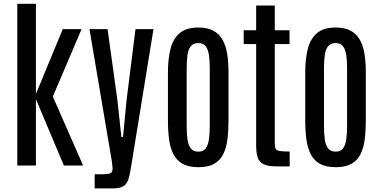

<svg xmlns="http://www.w3.org/2000/svg" viewBox="-20 -889 2045 1031"><path d="M72.8 0H172.9V-356.4L323.2 0H426.3L263.7 -370.6L418 -732.4H316.9L172.9 -384.3V-868.7H72.8Z M488.3 122.6H586.4C610.5 122.6 628.7 119.1 640.9 112.1C653.1 105.1 662.1 93.6 668 77.6C673.8 61.7 678.7 40.5 682.6 14.2L804.2 -732.4H707.5L659.7 -351.6L640.6 -153.3H631.8L610.4 -351.6L557.6 -732.4H460.4L580.1 -25.9C582 -12.9 583.4 -0.7 584.2 10.5C585 21.7 583.5 29.9 579.6 35.2C577.3 40 570.9 43.2 560.3 44.7C549.7 46.1 537.3 46.9 522.9 46.9H488.3Z M1045.4 8.8C1080.2 8.8 1108.3 2.8 1129.6 -9.3C1151 -21.3 1167.2 -38.5 1178.5 -60.8C1189.7 -83.1 1197.3 -109.5 1201.2 -140.1C1205.1 -170.7 1207 -204.8 1207 -242.2V-501.5C1207 -536 1204.8 -567.8 1200.4 -596.9C1196 -626.1 1188 -651.4 1176.3 -673.1C1164.6 -694.7 1148.1 -711.5 1127 -723.4C1105.8 -735.3 1078.6 -741.2 1045.4 -741.2C1001.1 -741.2 967.2 -730.8 943.6 -710C920 -689.1 903.8 -660.6 895 -624.5C886.2 -588.4 881.8 -547.4 881.8 -501.5V-242.2C881.8 -204.1 884 -169.7 888.2 -138.9C892.4 -108.2 900.3 -81.8 911.9 -59.8C923.4 -37.8 939.9 -20.9 961.4 -9C982.9 2.8 1010.9 8.8 1045.4 8.8ZM1045.4 -74.7C1027.2 -74.7 1013.5 -80.6 1004.4 -92.3C995.3 -104 989.3 -120.4 986.6 -141.4C983.8 -162.4 982.4 -186.7 982.4 -214.4V-521.5C982.4 -548.8 983.8 -572.7 986.6 -593C989.3 -613.4 995.3 -629.2 1004.4 -640.6C1013.5 -652 1027.2 -657.7 1045.4 -657.7C1062.7 -657.7 1075.7 -652 1084.5 -640.6C1093.3 -629.2 1099.1 -613.4 1102.1 -593C1105 -572.7 1106.4 -548.8 1106.4 -521.5V-214.4C1106.4 -186.7 1105 -162.4 1102.1 -141.4C1099.1 -120.4 1093.3 -104 1084.7 -92.3C1076.1 -80.6 1063 -74.7 1045.4 -74.7Z M1466.8 4.4H1535.6V-75.2C1511.6 -75.2 1493.8 -76.2 1482.4 -78.1C1471 -80.1 1463.7 -84.1 1460.4 -90.1C1457.2 -96.1 1455.6 -105.3 1455.6 -117.7V-652.3H1534.7V-726.6H1455.6V-859.4H1355.5V-726.6H1288.6V-652.3H1355.5V-108.9C1355.5 -81.5 1358.2 -59.6 1363.8 -43C1369.3 -26.4 1380 -14.3 1396 -6.8C1411.9 0.7 1435.5 4.4 1466.8 4.4Z M1782.7 8.8C1817.5 8.8 1845.6 2.8 1866.9 -9.3C1888.3 -21.3 1904.5 -38.5 1915.8 -60.8C1927 -83.1 1934.6 -109.5 1938.5 -140.1C1942.4 -170.7 1944.3 -204.8 1944.3 -242.2V-501.5C1944.3 -536 1942.1 -567.8 1937.7 -596.9C1933.3 -626.1 1925.3 -651.4 1913.6 -673.1C1901.9 -694.7 1885.4 -711.5 1864.3 -723.4C1843.1 -735.3 1815.9 -741.2 1782.7 -741.2C1738.4 -741.2 1704.5 -730.8 1680.9 -710C1657.3 -689.1 1641.1 -660.6 1632.3 -624.5C1623.5 -588.4 1619.1 -547.4 1619.1 -501.5V-242.2C1619.1 -204.1 1621.3 -169.7 1625.5 -138.9C1629.7 -108.2 1637.6 -81.8 1649.2 -59.8C1660.7 -37.8 1677.2 -20.9 1698.7 -9C1720.2 2.8 1748.2 8.8 1782.7 8.8ZM1782.7 -74.7C1764.5 -74.7 1750.8 -80.6 1741.7 -92.3C1732.6 -104 1726.6 -120.4 1723.9 -141.4C1721.1 -162.4 1719.7 -186.7 1719.7 -214.4V-521.5C1719.7 -548.8 1721.1 -572.7 1723.9 -593C1726.6 -613.4 1732.6 -629.2 1741.7 -640.6C1750.8 -652 1764.5 -657.7 1782.7 -657.7C1800 -657.7 1813 -652 1821.8 -640.6C1830.6 -629.2 1836.4 -613.4 1839.4 -593C1842.3 -572.7 1843.8 -548.8 1843.8 -521.5V-214.4C1843.8 -186.7 1842.3 -162.4 1839.4 -141.4C1836.4 -120.4 1830.6 -104 1822 -92.3C1813.4 -80.6 1800.3 -74.7 1782.7 -74.7Z"/></svg>

Font: Antonio
Style: Regular
Weight: 400
Designer: Vernon Adams
Foundry: Vernon Adams
Version: Version 1.002